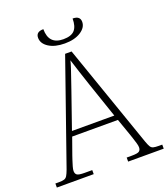

<svg xmlns="http://www.w3.org/2000/svg" viewBox="-161 -1004 977 1116"><g transform="rotate(-20 327.5 -446.0)"><path d="M-3 0V-25H18Q40 -25 51.5 -28.5Q63 -32 70 -43.5Q77 -55 86 -79L308 -714H348L571 -74Q579 -52 585.5 -41.5Q592 -31 603.5 -28Q615 -25 638 -25H658V0H438V-25H470Q505 -25 515.5 -32.5Q526 -40 526 -57Q526 -67 521 -84Q516 -101 510.5 -117.5Q505 -134 502 -143L465 -248H182L145 -144Q142 -135 136.5 -118.5Q131 -102 126 -84.5Q121 -67 121 -57Q121 -40 131.5 -32.5Q142 -25 178 -25H225V0ZM192 -279H454L380 -496Q366 -538 350 -586.5Q334 -635 324 -668Q320 -650 310.5 -621.5Q301 -593 290 -561.5Q279 -530 271 -506ZM328 -771Q267 -771 229.5 -795Q192 -819 192 -855Q192 -892 238 -892Q238 -797 328 -797Q377 -797 398 -820Q419 -843 419 -892Q465 -892 465 -855Q465 -820 427 -795.5Q389 -771 328 -771Z"/></g></svg>

Font: Noto Serif ExtraLight
Style: Regular
Weight: 200
Designer: Monotype Design Team
Foundry: Monotype Imaging Inc.
Version: Version 2.015; ttfautohint (v1.8.4.7-5d5b)